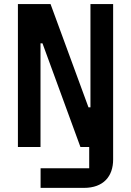

<svg xmlns="http://www.w3.org/2000/svg" viewBox="-20 -718 640 938"><path d="M177.9 0V-506.4H187.5L372.9 0H415.8V104H178.3V199.9H389.9C486.5 199.9 532.7 142.4 532.7 61.4V-698.2H421.9V-193.5H412.3L226.9 -698.2H67.5V0Z"/></svg>

Font: Margiela Mono SemiBold
Style: Regular
Weight: 600
Designer: Mike Abbink, Paul van der Laan, Pieter van Rosmalen
Foundry: Bold Monday
Version: Version 2.003 2021